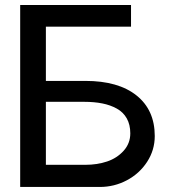

<svg xmlns="http://www.w3.org/2000/svg" viewBox="-20 -742 683 762"><path d="M318.8 -87.9Q365.7 -87.9 405 -101.1Q444.3 -114.3 470.7 -143.6Q497.1 -172.9 497.1 -212.9Q497.1 -247.1 483.2 -272Q469.2 -296.9 443.6 -311Q418 -325.2 386 -331.5Q354 -337.9 314 -337.9H162.1V-87.9ZM500 -636.2H320.8H162.1V-420.9H318.8Q449.7 -420.9 522 -363Q594.2 -305.2 594.2 -202.1Q594.2 -146.5 564 -99.9Q533.7 -53.2 483.6 -26.6Q433.6 0 376 0H60.1V-722.2H500Z"/></svg>

Font: Perun
Style: Regular
Weight: 400
Version: Version 1.0000